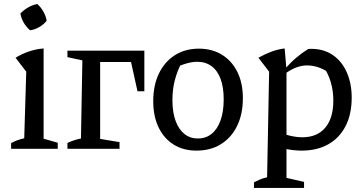

<svg xmlns="http://www.w3.org/2000/svg" viewBox="-20 -737 1798 951"><path d="M35 0V-28Q49 -36 65 -42Q81 -48 100 -52L110 -382L57 -451Q88 -470 123 -482Q158 -494 196 -497V-50L266 -30V0ZM165 -717Q183 -701 195.5 -678.5Q208 -656 211 -634Q197 -616 174.5 -603Q152 -590 129 -587Q111 -602 98 -624Q85 -646 81 -670Q97 -687 119 -700Q141 -713 165 -717Z M695 -486V-285H661L629 -430H476V-49L572 -33V0H314V-29Q329 -36 345 -41.5Q361 -47 381 -51L388 -438L314 -454V-486Z M953 9Q888 9 840 -21Q792 -51 765.5 -106Q739 -161 739 -236Q739 -314 767 -372.5Q795 -431 846 -463.5Q897 -496 965 -496Q1031 -496 1080 -465.5Q1129 -435 1156 -380Q1183 -325 1183 -251Q1183 -172 1154.5 -113.5Q1126 -55 1074.5 -23Q1023 9 953 9ZM960 -51Q999 -51 1027.5 -73.5Q1056 -96 1072 -139.5Q1088 -183 1088 -245Q1088 -305 1072.5 -346.5Q1057 -388 1027.5 -409.5Q998 -431 957 -431Q931 -431 899.5 -421.5Q868 -412 828 -393L881 -430Q858 -386 846 -340Q834 -294 834 -241Q834 -180 850 -137.5Q866 -95 894 -73Q922 -51 960 -51Z M1474 9Q1440 9 1402 2Q1364 -5 1322 -18L1341 -87Q1384 -72 1417.5 -64.5Q1451 -57 1477 -57Q1551 -57 1591 -104.5Q1631 -152 1631 -239Q1631 -286 1619 -328Q1607 -370 1583 -406L1632 -360Q1568 -413 1501 -413Q1447 -413 1391 -371V-395Q1418 -426 1446 -450Q1474 -474 1506 -494Q1510 -495 1514.5 -495Q1519 -495 1522 -495Q1584 -495 1629 -464Q1674 -433 1698 -378Q1722 -323 1722 -253Q1722 -171 1691.5 -112Q1661 -53 1605.5 -22Q1550 9 1474 9ZM1238 194V166Q1252 159 1266.5 152.5Q1281 146 1303 141L1313 -382L1260 -451Q1292 -469 1324 -481Q1356 -493 1390 -497L1399 -391V144L1486 164V194Z"/></svg>

Font: Piazzolla 24pt Medium
Style: Regular
Weight: 500
Designer: Juan Pablo del Peral
Foundry: Huerta Tipografica
Version: Version 2.005